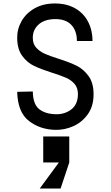

<svg xmlns="http://www.w3.org/2000/svg" viewBox="-20 -736 640 1106"><path d="M303 -78Q353 -77 390.5 -105.5Q428 -134 429 -193Q429 -230 409.5 -252.5Q390 -275 360.5 -288Q331 -301 280 -317Q217 -337 177 -356Q137 -375 108.5 -413.5Q80 -452 79 -515Q78 -568 104 -614Q130 -660 179.5 -688Q229 -716 296 -716Q364 -716 413 -688Q462 -660 487.5 -610.5Q513 -561 513 -500H423Q423 -559 390.5 -593Q358 -627 296 -626Q235 -625 201.5 -594Q168 -563 169 -517Q169 -483 188.5 -461.5Q208 -440 236.5 -427Q265 -414 316 -398Q382 -377 422 -357Q462 -337 490.5 -297.5Q519 -258 519 -193Q519 -124 485.5 -77.5Q452 -31 402 -9Q352 13 301 12Q212 11 147 -39Q82 -89 79 -207L169 -209Q170 -136 205.5 -107.5Q241 -79 303 -78ZM379 50V200H229V50ZM209 350 319 200 350 190 379 200 329 350Z"/></svg>

Font: Fliege Mono Thin
Style: Regular
Weight: 100
Version: Version 0.020;Glyphs 3.3 (3306)